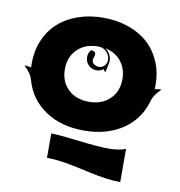

<svg xmlns="http://www.w3.org/2000/svg" viewBox="-78 -568 782 835"><g transform="rotate(10 312.5 -150.5)"><path d="M9.8 -232.4Q27.8 -232.4 39.6 -228Q39.1 -234.1 39.1 -247.1Q39.1 -302.5 58.8 -348.9Q78.6 -395.3 114.1 -427.7Q149.7 -460.2 200.7 -478.1Q251.7 -496.1 312.5 -496.1Q373.3 -496.1 424.3 -478.1Q475.3 -460.2 510.9 -427.7Q546.4 -395.3 566.2 -348.9Q585.9 -302.5 585.9 -247.1Q585.9 -234.1 585.4 -228Q597.2 -232.4 615.2 -232.4Q599.6 -216.8 590.1 -203.2Q580.6 -189.7 575.9 -173.1Q553 -92 483.2 -45Q413.3 2 312.5 2Q211.7 2 141.8 -45Q72 -92 49.1 -173.1Q44.4 -189.7 34.9 -203.2Q25.4 -216.8 9.8 -232.4ZM175.8 39.1Q210 39.1 298 49.8Q386 60.5 431.6 60.5Q477.8 60.5 507.8 48.8V195.3Q478.3 195.3 443 190.3Q407.7 185.3 374.8 178.1Q341.8 170.9 308.8 163.7Q275.9 156.5 240.6 151.5Q205.3 146.5 175.8 146.5ZM439.5 -247.1Q439.5 -293.9 413.5 -325.9Q387.5 -357.9 343 -366.5Q356 -358.4 363.5 -344.8Q371.1 -331.3 371.1 -315.4Q371.1 -308.1 366.8 -290.3Q362.5 -272.5 361.6 -265.4Q356.9 -267.3 355.1 -269.8Q353.3 -272.2 352.3 -276.4Q338.9 -265.6 321.3 -265.6Q300.5 -265.6 286 -280.2Q271.5 -294.7 271.5 -315.4Q271.5 -333.3 283.2 -347.4Q304 -347.4 304 -332.3Q304 -327.1 301 -319.5Q298.1 -311.8 298.1 -306.6Q298.1 -295.2 308.1 -288.7Q318.1 -282.2 329.1 -282.2Q343.3 -282.2 353.3 -292.6Q363.3 -303 363.3 -317.4Q363.3 -338.9 348.4 -354Q333.5 -369.1 312.5 -369.1Q255.4 -369.1 220.5 -335.6Q185.5 -302 185.5 -247.1Q185.5 -192.1 220.5 -158.6Q255.4 -125 312.5 -125Q369.6 -125 404.5 -158.6Q439.5 -192.1 439.5 -247.1Z"/></g></svg>

Font: Agreloy
Style: Medium
Weight: 400
Designer: gluk
Foundry: gluk
Version: Version 0.27